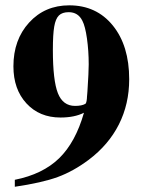

<svg xmlns="http://www.w3.org/2000/svg" viewBox="-20 -694 540 727"><path d="M36.1 13.2V-13.2Q141.6 -34.2 203.9 -94.7Q266.1 -155.3 297.9 -267.1Q262.2 -249 209 -249Q129.4 -249 80.1 -302.5Q30.8 -356 30.8 -442.9Q30.8 -543.5 90.3 -608.6Q149.9 -673.8 242.2 -673.8Q345.2 -673.8 407.2 -597.4Q469.2 -521 469.2 -394Q469.2 -300.3 430.2 -222.9Q391.1 -145.5 315.9 -88.9Q257.8 -45.4 198.5 -23.7Q139.2 -2 36.1 13.2ZM240.2 -647.9Q215.8 -647.9 203.1 -635.5Q190.4 -623 185.3 -593.3Q180.2 -563.5 180.2 -504.9Q180.2 -389.2 199.2 -341.1Q218.3 -293 264.2 -293Q289.6 -293 303.2 -300.8Q307.6 -303.7 309.1 -321.8Q309.1 -323.7 309.3 -326.9Q309.6 -330.1 310.1 -336.2Q310.5 -342.3 311 -347.2Q315.9 -421.9 315.9 -450.2Q315.9 -501.5 309.3 -548.1Q302.7 -594.7 292 -615.2Q275.9 -647.9 240.2 -647.9Z"/></svg>

Font: Accordance
Style: Bold
Weight: 700
Version: Version 1.2 (build January 31, 2020) Miklal Software Solutio